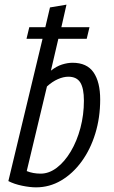

<svg xmlns="http://www.w3.org/2000/svg" viewBox="-20 -796 489 826"><path d="M135 10Q109 10 75 3Q41 -4 16 -17L163 -629H94L106 -679H175L195 -764L266 -776L244 -679H365L353 -629H231L199 -492Q223 -511 247 -518.5Q271 -526 292 -526Q354 -526 382.5 -484.5Q411 -443 411 -368Q411 -290 390 -221.5Q369 -153 331 -101Q293 -49 243 -19.5Q193 10 135 10ZM155 -49Q191 -49 224.5 -74.5Q258 -100 284.5 -144.5Q311 -189 326 -245.5Q341 -302 341 -363Q341 -416 325.5 -441Q310 -466 274 -466Q253 -466 229 -455.5Q205 -445 182 -424L95 -60Q122 -49 155 -49Z"/></svg>

Font: Ubuntu Sans Condensed
Style: Italic
Weight: 400
Width: 3
Italic angle: -13.5°
Designer: Dalton Maag Ltd
Foundry: Dalton Maag Ltd
Version: Version 1.006; ttfautohint (v1.8.4.7-5d5b)